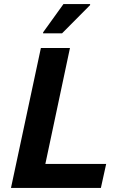

<svg xmlns="http://www.w3.org/2000/svg" viewBox="-20 -924 590 944"><path d="M34 0 181 -688H324L203 -118H502L476 0ZM192 -760V-765L292 -904H423V-899L285 -760Z"/></svg>

Font: Saira Thin SemiBold
Style: Italic
Weight: 600
Italic angle: -12°
Version: Version 1.101